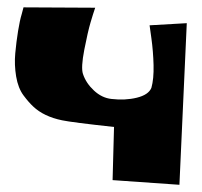

<svg xmlns="http://www.w3.org/2000/svg" viewBox="-20 -500 550 522"><path d="M43.9 -480 238.8 -479Q233.4 -463.4 226.1 -438.7Q218.8 -414.1 209.2 -365Q199.7 -315.9 205.6 -298.8Q213.9 -273.9 235.4 -253.9Q256.8 -233.9 282.7 -231Q320.3 -226.6 352.1 -234.4Q383.8 -242.2 391.6 -261.2Q398.4 -285.2 397.5 -323Q396.5 -360.8 391.6 -396L386.7 -431.2L487.8 -437L467.8 2.4L286.1 -10.3L290 -154.8Q173.8 -167.5 148.9 -172.9Q99.1 -183.1 70.3 -210.4Q57.6 -222.2 43.9 -240.7Q29.3 -260.3 23.9 -292Q18.6 -323.7 21.5 -355.2Q24.4 -386.7 29.1 -415.5Q33.7 -444.3 39.1 -461.9Z"/></svg>

Font: Some Time Later
Style: Regular
Weight: 400
Version: Version 003.300